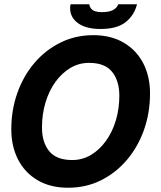

<svg xmlns="http://www.w3.org/2000/svg" viewBox="-20 -868 757 901"><path d="M299 13Q216 13 156 -22.5Q96 -58 64.5 -120Q33 -182 33 -261Q33 -352 61.5 -432Q90 -512 141.5 -572.5Q193 -633 263.5 -668Q334 -703 418 -703Q501 -703 561 -667.5Q621 -632 652.5 -570.5Q684 -509 684 -430Q684 -338 655.5 -258Q627 -178 575.5 -117.5Q524 -57 454 -22Q384 13 299 13ZM319 -117Q367 -117 407 -141Q447 -165 477 -206.5Q507 -248 523.5 -302.5Q540 -357 540 -419Q540 -489 506 -531Q472 -573 398 -573Q350 -573 310 -549Q270 -525 240 -483.5Q210 -442 193.5 -387Q177 -332 177 -270Q177 -200 211 -158.5Q245 -117 319 -117ZM452 -732Q384 -732 346.5 -759Q309 -786 309 -830Q309 -835 309.5 -839Q310 -843 311 -848H399Q401 -835 408.5 -826.5Q416 -818 428.5 -814.5Q441 -811 457 -811Q492 -811 510.5 -821Q529 -831 535 -848H623Q610 -796 569.5 -764Q529 -732 452 -732Z"/></svg>

Font: Radio Canada Big SemiBold
Style: Italic
Weight: 600
Italic angle: -12°
Designer: Étienne Aubert Bonn
Foundry: Coppers and Brasses
Version: Version 1.001